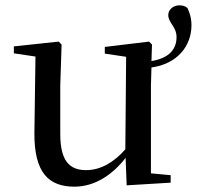

<svg xmlns="http://www.w3.org/2000/svg" viewBox="-20 -685 738 720"><path d="M206 -364 211 -518 200 -529 32 -511V-485L113 -473L109 -186C108 -37 163 15 259 15C337 15 403 -31 451 -93L455 10L620 0V-28L546 -35V-364L548 -432C644 -445 698 -512 698 -590C698 -618 691 -637 683 -655C674 -663 663 -665 652 -665C628 -665 611 -647 611 -629C611 -599 642 -585 642 -546C642 -501 615 -467 548 -456L550 -518L539 -529L373 -509V-484L453 -472L450 -125C407 -76 357 -47 303 -47C241 -47 206 -81 206 -183Z"/></svg>

Font: Noto Serif CJK SC Medium
Style: Regular
Weight: 500
Designer: Ryoko NISHIZUKA 西塚涼子 (kana & ideographs); Frank Grießhammer (Latin, Greek & Cyrillic); Wenlong ZHANG 张文龙 (bopomofo); San
Foundry: Adobe
Version: Version 2.001;hotconv 1.1.0;makeotfexe 2.6.0